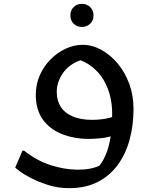

<svg xmlns="http://www.w3.org/2000/svg" viewBox="-20 -718 773 998"><path d="M339 260Q282 260 231.5 244Q181 228 142 208Q103 188 81 171Q59 154 59 153L97 65H105Q171 117 242 140Q313 163 380 164Q428 164 460 156Q492 148 522 131L475 169Q510 133 529 88Q548 43 555.5 -11.5Q563 -66 563 -131Q563 -174 552.5 -218Q542 -262 519 -301.5Q496 -341 459 -370.5Q422 -400 369 -415H433Q351 -396 313 -346Q275 -296 275 -240Q275 -195 296 -162.5Q317 -130 358.5 -112.5Q400 -95 460 -95Q487 -95 516.5 -99Q546 -103 576 -114L571 -14Q538 -3 504 0.5Q470 4 442 4Q366 4 302.5 -21Q239 -46 202.5 -97Q166 -148 166 -225Q166 -279 186.5 -326Q207 -373 242 -408.5Q277 -444 320.5 -464.5Q364 -485 409 -485Q459 -485 506.5 -459Q554 -433 592 -387.5Q630 -342 652 -282Q674 -222 674 -152Q674 -69 654.5 5Q635 79 594 136.5Q553 194 489.5 227Q426 260 339 260ZM406 -578Q380 -578 363 -594.5Q346 -611 346 -638Q346 -665 363 -681.5Q380 -698 406 -698Q431 -698 448.5 -681.5Q466 -665 466 -638Q466 -611 448.5 -594.5Q431 -578 406 -578Z"/></svg>

Font: Kufam Medium
Style: Italic
Weight: 500
Italic angle: -11°
Designer: Artur Schmal
Foundry: Original Type
Version: Version 1.301; ttfautohint (v1.8.3)